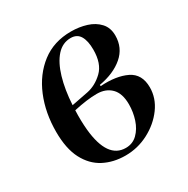

<svg xmlns="http://www.w3.org/2000/svg" viewBox="-130 -643 755 772"><g transform="rotate(-30 248.0 -257.0)"><path d="M239 14Q183 14 139 -9Q95 -32 69.5 -81Q44 -130 44 -208Q44 -296 74 -368.5Q104 -441 160.5 -484.5Q217 -528 297 -528Q335 -528 368.5 -517.5Q402 -507 423 -484Q444 -461 444 -425Q444 -368 402 -332Q360 -296 291 -284V-278Q365 -283 412.5 -260Q460 -237 460 -175Q460 -125 428.5 -82Q397 -39 346.5 -12.5Q296 14 239 14ZM155 -268 232 -283Q272 -291 305.5 -323Q339 -355 339 -420Q339 -461 325.5 -483.5Q312 -506 283 -506Q245 -506 218 -476Q191 -446 175 -392Q159 -338 155 -268ZM255 -12Q287 -12 309 -33.5Q331 -55 342 -88.5Q353 -122 353 -158Q353 -209 328 -234Q303 -259 262 -259Q239 -259 212.5 -255.5Q186 -252 154 -245Q153 -221 153.5 -198.5Q154 -176 156 -154Q170 -12 255 -12Z"/></g></svg>

Font: Literata 72pt Medium
Style: Italic
Weight: 500
Italic angle: -2°
Designer: Latin by Veronika Burian and Jose Scaglione. Greek by Irene Vlachou. Cyrillic by Vera Evstafieva
Foundry: TypeTogether
Version: Version 3.002